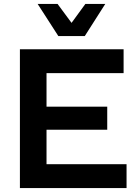

<svg xmlns="http://www.w3.org/2000/svg" viewBox="-20 -954 694 974"><path d="M514 -934 410 -771H276L171 -934H272L343 -838L413 -934ZM81 0V-704H607V-583H216V-413H524V-296H216V-121H622V0Z"/></svg>

Font: Prodigy Sans SemiBold
Style: Regular
Weight: 600
Designer: Wei Huang
Foundry: Wei Huang
Version: Version 1.003; ttfautohint (v1.8.3)